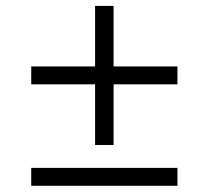

<svg xmlns="http://www.w3.org/2000/svg" viewBox="-20 -658 688 633"><path d="M293.5 -180V-380H83V-439H293.5V-638.5H354.5V-439H565V-380H354.5V-180ZM83 -45.5V-104.5H565V-45.5Z"/></svg>

Font: Geologica Roman ExtraLight
Style: Regular
Weight: 250
Designer: Sindre Bremnes, Frode Helland
Foundry: Monokrom Skriftforlag AS
Version: Version 1.010;gftools[0.9.28]